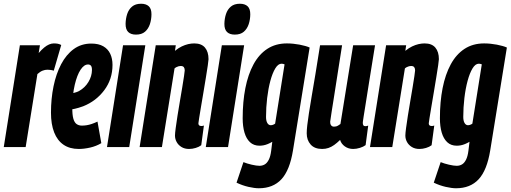

<svg xmlns="http://www.w3.org/2000/svg" viewBox="-36 -786 2729 1026"><path d="M177.4 -544 170.7 -502.6Q186.2 -520.5 199.9 -531.8Q213.5 -543 226.4 -548.5Q239.3 -554 251.5 -554Q262.5 -554 271.7 -552.5Q280.8 -551 291.2 -545.6L251.3 -408.2Q243 -411.2 233.5 -412.3Q223.9 -413.5 217.7 -413.5Q204.7 -413.5 191.8 -408.5Q178.8 -403.5 163.9 -390.2L101.1 0H-15.9L70.2 -544Z M326.6 -284.8Q340.6 -285.2 357.5 -289.2Q374.4 -293.2 386.4 -299.6Q418.2 -317.4 436.6 -348.1Q455 -378.8 455.4 -411.6Q455.4 -428.6 449.9 -435Q444.4 -441.4 434.8 -441.4Q413.4 -441.8 394.6 -413.5Q375.8 -385.2 363.5 -333.1Q351.2 -281 350.4 -210.2Q350 -172.6 355.9 -151.8Q361.8 -131 373.6 -122.9Q385.4 -114.8 401.4 -114.8Q413.8 -114.8 426.9 -116.8Q440 -118.8 454.6 -123.8Q469.2 -128.8 485 -136.2L505.4 -21Q478.2 -4.8 445.7 2.6Q413.2 10 384.8 10Q336.6 10 303.5 -12.6Q270.4 -35.2 253.4 -78.6Q236.4 -122 236.4 -184.2Q236.4 -258 250 -324.6Q263.6 -391.2 290.7 -442.8Q317.8 -494.4 358.1 -523.8Q398.4 -553.2 452 -553.2Q491 -553.2 516.1 -538.6Q541.2 -524 553.2 -498.4Q565.2 -472.8 565.2 -439.2Q565.2 -363 521.4 -304.3Q477.6 -245.6 408.6 -218.2Q384.4 -209 357.8 -203.5Q331.2 -198 303.8 -197.6Z M535.7 0 621.5 -544H740.6L654.5 0ZM717.9 -766Q744.6 -766 759.2 -752.4Q773.7 -738.8 773.4 -709Q773.1 -681.6 765 -656.8Q756.8 -632.1 739.1 -616.6Q721.4 -601.1 690.6 -601.1Q663.5 -601.1 649.1 -615Q634.8 -629 635.1 -658.8Q635.7 -686.9 643.7 -711.3Q651.7 -735.7 669.8 -750.9Q687.8 -766 717.9 -766Z M796.2 -544H903.4L899 -514.3Q917.7 -529.7 935.3 -538Q952.8 -546.3 969.6 -550.2Q986.4 -554 1001.9 -554Q1040.5 -554 1059.4 -531.6Q1078.3 -509.1 1078.3 -469.6Q1078.3 -462.9 1074.4 -436.4Q1070.4 -409.8 1064.3 -372.1Q1058.2 -334.4 1051.3 -293.5Q1044.3 -252.5 1038.2 -215.9Q1032.1 -179.2 1028.2 -155Q1024.2 -130.7 1024.2 -126.9Q1024.2 -119.4 1028.2 -116.1Q1032.1 -112.7 1039.8 -112.7Q1042.7 -112.7 1046.1 -113Q1049.5 -113.3 1053.6 -115.2L1039.4 -9.9Q1027.3 -0.7 1009.5 4.6Q991.7 10 974.6 10Q950.6 10 933.7 -0.5Q916.8 -10.9 908 -27.1Q899.1 -43.3 899.1 -61.6Q899.1 -73.4 902.9 -101.8Q906.7 -130.2 912.5 -167.4Q918.2 -204.5 925.2 -244.2Q932.1 -284 937.9 -319.4Q943.6 -354.9 947.4 -379.4Q951.2 -403.9 951.2 -409.9Q951.2 -420.3 946.5 -426.8Q941.7 -433.4 929.5 -433.4Q924.7 -433.4 918.9 -432Q913.1 -430.6 907.5 -427.7Q901.8 -424.9 896.7 -420.4L829.2 0H710.1Z M1063.7 0 1149.5 -544H1268.6L1182.5 0ZM1245.9 -766Q1272.6 -766 1287.2 -752.4Q1301.7 -738.8 1301.4 -709Q1301.1 -681.6 1293 -656.8Q1284.8 -632.1 1267.1 -616.6Q1249.4 -601.1 1218.6 -601.1Q1191.5 -601.1 1177.1 -615Q1162.8 -629 1163.1 -658.8Q1163.7 -686.9 1171.7 -711.3Q1179.7 -735.7 1197.8 -750.9Q1215.8 -766 1245.9 -766Z M1228 190.2 1264.8 80.4Q1283.8 88.2 1309.4 94.1Q1335 100 1350.6 100Q1365.8 100 1378.4 92.8Q1391 85.6 1400.2 67.7Q1409.4 49.8 1413.2 19L1419 -28.4Q1407.2 -21.4 1395.1 -16.4Q1383 -11.4 1371.9 -9.4Q1360.8 -7.4 1350.8 -7.4Q1319.8 -7.4 1299.9 -26.1Q1280 -44.8 1270.4 -77.7Q1260.8 -110.6 1260.8 -153.8Q1260.8 -242.2 1275.2 -315.3Q1289.6 -388.4 1318.7 -442.1Q1347.8 -495.8 1392.4 -524.9Q1437 -554 1497 -554Q1513.8 -554 1531.1 -552.3Q1548.4 -550.6 1565 -547.4Q1581.6 -544.2 1595.4 -540.3Q1609.2 -536.4 1618.6 -532L1529.6 17.8Q1512.4 123.8 1467.8 171.9Q1423.2 220 1347 220Q1324.2 220 1292.1 212.7Q1260 205.4 1228 190.2ZM1484.6 -442.2Q1480.2 -443.8 1476.3 -444.7Q1472.4 -445.6 1468.6 -445.6Q1450.2 -445.6 1435 -420.4Q1419.8 -395.2 1408.7 -353.9Q1397.6 -312.6 1391.6 -262.2Q1385.6 -211.8 1385.6 -161.4Q1385.6 -140.6 1392.5 -128.7Q1399.4 -116.8 1411.4 -116.8Q1414.8 -116.8 1419 -117.9Q1423.2 -119 1427.3 -121Q1431.4 -123 1434.2 -125.2Z M1685.4 10Q1645.1 10 1624 -13.7Q1603 -37.4 1603 -73.8Q1603 -91 1606 -117.2Q1609 -143.3 1614.8 -181Q1620.7 -218.7 1629.3 -270.1Q1638 -321.5 1649.5 -389.5Q1661 -457.4 1674.3 -544H1792Q1781.5 -478 1773.3 -425Q1765 -371.9 1758.4 -329.4Q1751.8 -286.9 1746.4 -252.7Q1740.9 -218.5 1736.4 -190Q1731.9 -161.5 1728.4 -135.8Q1727.7 -124.9 1732.9 -117.1Q1738.1 -109.2 1748.9 -109.2Q1755.3 -109.2 1760.5 -110.6Q1765.6 -112 1771.4 -115.5Q1777.2 -119 1783.2 -123.4L1851.1 -544H1968.1Q1948.9 -425.4 1936.7 -349Q1924.5 -272.5 1917.6 -228.5Q1910.6 -184.4 1907.3 -164.2Q1904 -143.9 1903.4 -137.7Q1902.7 -131.5 1902.7 -129.2Q1902.7 -121.2 1905.7 -116.5Q1908.6 -111.7 1916 -111.7Q1918.9 -111.7 1923.2 -112.3Q1927.5 -112.9 1931.6 -114.8L1917.7 -10.5Q1905.9 -1.6 1887.1 4.2Q1868.2 10 1851.7 10Q1825.8 10 1806.7 -3.7Q1787.6 -17.3 1781.4 -38.2Q1764.6 -21.9 1749.6 -11.2Q1734.5 -0.5 1719.1 4.7Q1703.6 10 1685.4 10Z M2027.2 -544H2134.4L2130 -514.3Q2148.7 -529.7 2166.3 -538Q2183.8 -546.3 2200.6 -550.2Q2217.4 -554 2232.9 -554Q2271.5 -554 2290.4 -531.6Q2309.3 -509.1 2309.3 -469.6Q2309.3 -462.9 2305.4 -436.4Q2301.4 -409.8 2295.3 -372.1Q2289.2 -334.4 2282.3 -293.5Q2275.3 -252.5 2269.2 -215.9Q2263.1 -179.2 2259.2 -155Q2255.2 -130.7 2255.2 -126.9Q2255.2 -119.4 2259.2 -116.1Q2263.1 -112.7 2270.8 -112.7Q2273.7 -112.7 2277.1 -113Q2280.5 -113.3 2284.6 -115.2L2270.4 -9.9Q2258.3 -0.7 2240.5 4.6Q2222.7 10 2205.6 10Q2181.6 10 2164.7 -0.5Q2147.8 -10.9 2139 -27.1Q2130.1 -43.3 2130.1 -61.6Q2130.1 -73.4 2133.9 -101.8Q2137.7 -130.2 2143.5 -167.4Q2149.2 -204.5 2156.2 -244.2Q2163.1 -284 2168.9 -319.4Q2174.6 -354.9 2178.4 -379.4Q2182.2 -403.9 2182.2 -409.9Q2182.2 -420.3 2177.5 -426.8Q2172.7 -433.4 2160.5 -433.4Q2155.7 -433.4 2149.9 -432Q2144.1 -430.6 2138.5 -427.7Q2132.8 -424.9 2127.7 -420.4L2060.2 0H1941.1Z M2282 190.2 2318.8 80.4Q2337.8 88.2 2363.4 94.1Q2389 100 2404.6 100Q2419.8 100 2432.4 92.8Q2445 85.6 2454.2 67.7Q2463.4 49.8 2467.2 19L2473 -28.4Q2461.2 -21.4 2449.1 -16.4Q2437 -11.4 2425.9 -9.4Q2414.8 -7.4 2404.8 -7.4Q2373.8 -7.4 2353.9 -26.1Q2334 -44.8 2324.4 -77.7Q2314.8 -110.6 2314.8 -153.8Q2314.8 -242.2 2329.2 -315.3Q2343.6 -388.4 2372.7 -442.1Q2401.8 -495.8 2446.4 -524.9Q2491 -554 2551 -554Q2567.8 -554 2585.1 -552.3Q2602.4 -550.6 2619 -547.4Q2635.6 -544.2 2649.4 -540.3Q2663.2 -536.4 2672.6 -532L2583.6 17.8Q2566.4 123.8 2521.8 171.9Q2477.2 220 2401 220Q2378.2 220 2346.1 212.7Q2314 205.4 2282 190.2ZM2538.6 -442.2Q2534.2 -443.8 2530.3 -444.7Q2526.4 -445.6 2522.6 -445.6Q2504.2 -445.6 2489 -420.4Q2473.8 -395.2 2462.7 -353.9Q2451.6 -312.6 2445.6 -262.2Q2439.6 -211.8 2439.6 -161.4Q2439.6 -140.6 2446.5 -128.7Q2453.4 -116.8 2465.4 -116.8Q2468.8 -116.8 2473 -117.9Q2477.2 -119 2481.3 -121Q2485.4 -123 2488.2 -125.2Z"/></svg>

Font: Georama ExtraCondensed Thin
Style: Italic
Weight: 100
Width: 2
Italic angle: -9°
Designer: Jean-Baptiste Levee
Foundry: Production Type
Version: Version 1.001